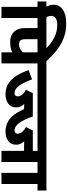

<svg xmlns="http://www.w3.org/2000/svg" viewBox="840 -1776 936 2656"><g transform="rotate(90 1308.0 -448.0)"><path d="M75 -499H0V-622H72Q60 -645 52.5 -669.5Q45 -694 45 -721Q45 -800 112 -848Q179 -896 308 -896Q396 -896 471.5 -872.5Q547 -849 611 -809Q675 -769 729.5 -719Q784 -669 832 -615H654Q582 -689 499 -730.5Q416 -772 327 -772Q264 -772 232 -750.5Q200 -729 200 -691Q200 -672 205 -654.5Q210 -637 219 -622H320V-499H229V0H75Z M857 -499V0H704V-149Q670 -133 637.5 -127Q605 -121 562 -121Q510 -121 474.5 -136.5Q439 -152 419 -174Q394 -201 381 -238.5Q368 -276 368 -347V-499H305V-622H947V-499ZM704 -499H522V-351Q522 -309 526 -290.5Q530 -272 542 -260Q559 -243 594 -243Q627 -243 655.5 -259Q684 -275 704 -294Z M933 -622H2311V-499H2221V0H2067V-313H1999Q1979 -313 1962.5 -313.5Q1946 -314 1934 -316Q1957 -292 1969.5 -264.5Q1982 -237 1982 -204Q1982 -132 1930 -94Q1878 -56 1798 -56Q1743 -56 1688.5 -77.5Q1634 -99 1584 -154.5Q1534 -210 1490 -313H1483Q1463 -313 1446.5 -313.5Q1430 -314 1418 -316Q1441 -292 1453.5 -264.5Q1466 -237 1466 -204Q1466 -132 1414 -94Q1362 -56 1282 -56Q1237 -56 1192 -70Q1147 -84 1104.5 -119Q1062 -154 1023 -216.5Q984 -279 950 -376L1078 -423Q1122 -303 1167.5 -242Q1213 -181 1269 -181Q1289 -181 1301 -192Q1313 -203 1313 -225Q1313 -257 1290 -285Q1267 -313 1222 -339L1268 -434H1591Q1635 -307 1682 -244Q1729 -181 1785 -181Q1805 -181 1817 -192Q1829 -203 1829 -225Q1829 -257 1806 -285Q1783 -313 1738 -339L1784 -434H2067V-499H933Z M2525 -499V0H2371V-499H2296V-622H2616V-499Z"/></g></svg>

Font: Noto Sans ExtraBold
Style: Italic
Weight: 800
Italic angle: -12°
Designer: Monotype Design Team
Foundry: Monotype Imaging Inc.
Version: Version 2.013; ttfautohint (v1.8.4.7-5d5b)